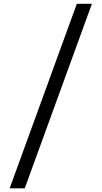

<svg xmlns="http://www.w3.org/2000/svg" viewBox="-20 -820 540 1019"><path d="M31.2 179.7 387.7 -799.8H467.8L111.3 179.7Z"/></svg>

Font: Gen Shin Gothic Monospace Medium
Style: Regular
Weight: 500
Designer: [Source Han Sans]
Ryoko NISHIZUKA  (kana & ideographs); Paul D. Hunt (Latin, Greek & Cyrillic); Wenlong ZHANG  (bopomofo
Version: Version 1.002.20150607